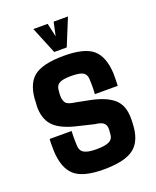

<svg xmlns="http://www.w3.org/2000/svg" viewBox="-123 -700 633 781"><g transform="rotate(-20 194.0 -309.5)"><path d="M190.9 7.3Q102.5 7.3 65.7 -25.1Q28.8 -57.6 25.4 -132.8Q24.9 -146 25.1 -163.3Q25.4 -180.7 26.4 -184.6H121.1Q120.1 -163.6 120.4 -146.7Q120.6 -129.9 121.1 -120.6Q122.1 -98.6 138.4 -89.4Q154.8 -80.1 190.9 -80.1Q230.5 -80.1 247.6 -89.4Q264.6 -98.6 265.1 -120.6Q265.6 -130.4 265.9 -131.8Q266.1 -133.3 266.4 -134.8Q266.6 -136.2 266.1 -145.5Q265.6 -158.2 256.1 -166.7Q246.6 -175.3 217.8 -178.7L152.8 -194.3Q85.4 -209.5 55.2 -237.8Q24.9 -266.1 22.9 -317.9Q22.5 -328.6 23.9 -340.3Q24.9 -417 62.5 -450Q100.1 -482.9 195.8 -482.9Q285.2 -482.9 321.5 -451.2Q357.9 -419.4 361.3 -345.7Q361.3 -333 361.1 -314.9Q360.8 -296.9 359.9 -293H261.2Q262.2 -300.3 262.5 -313.7Q262.7 -327.1 262.5 -340.6Q262.2 -354 261.7 -359.4Q260.7 -378.4 246.6 -387Q232.4 -395.5 195.8 -395.5Q158.7 -395.5 144.3 -387Q129.9 -378.4 128.4 -359.4Q127.9 -350.1 127.2 -346.4Q126.5 -342.8 127 -328.6Q127.9 -313.5 135.7 -303Q143.6 -292.5 177.7 -288.1L236.8 -276.4Q301.8 -263.2 333.7 -235.1Q365.7 -207 365.7 -151.9Q365.7 -147 365.7 -141.1Q365.7 -135.3 365.2 -129.9Q363.3 -56.2 324 -24.4Q284.7 7.3 190.9 7.3ZM218.8 -510.7H164.6L116.7 -627.4H178.7L191.9 -568.4L204.6 -627.4H266.6Z"/></g></svg>

Font: Agdasima
Style: Bold
Weight: 700
Width: 3
Designer: The DocRepair Project, Patric King
Foundry: Google
Version: Version 2.002